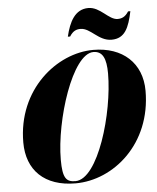

<svg xmlns="http://www.w3.org/2000/svg" viewBox="-64 -1061 919 1125"><g transform="rotate(-5 395.0 -498.5)"><path d="M441.5 -889C501 -889 541 -810 618 -810C697 -810 722 -872 742 -967H728.5C708.5 -935 687 -928 664 -928C611.5 -928 568 -1007 498 -1007C419 -1007 384 -935 364 -850H377.5C397.5 -882 418.5 -889 441.5 -889ZM335 10C558 10 790 -182 790 -495C790 -658 678 -760 505 -760C292 -760 50 -568 50 -255C50 -92 152 10 335 10ZM505 -747.5C559 -747.5 580 -703.5 580 -615C580 -383 469 -3 335 -3C281 -3 260 -26.5 260 -135C260 -367 381 -747.5 505 -747.5Z"/></g></svg>

Font: Bodoni* 16pt Fatface
Style: Italic
Weight: 900
Italic angle: -13°
Version: Version 2.3